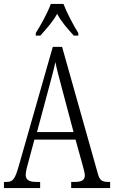

<svg xmlns="http://www.w3.org/2000/svg" viewBox="-20 -951 577 971"><path d="M161 -784V-771H184C216 -807 245 -838 269 -881C292 -838 321 -807 353 -771H376V-784C352 -822 318 -886 301 -931H237C221 -886 185 -822 161 -784ZM0 0H183V-31H162C122 -31 110 -45 110 -68C110 -84 119 -116 125 -137L154 -245H362L395 -126C401 -103 409 -77 409 -65C409 -43 397 -31 359 -31H340V0H537V-31H529C496 -31 484 -39 475 -72L294 -714H247L75 -112C56 -45 45 -31 14 -31H0ZM167 -283 225 -499C239 -552 253 -602 260 -637C267 -602 280 -554 298 -486L352 -283Z"/></svg>

Font: Noto Serif Armenian ExtraCondensed Light
Style: Regular
Weight: 300
Width: 2
Designer: Monotype Design Team
Foundry: Monotype Imaging Inc.
Version: Version 2.008